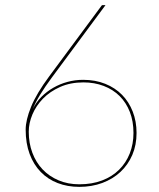

<svg xmlns="http://www.w3.org/2000/svg" viewBox="-20 -720 620 748"><path d="M304 -409Q351.5 -409 390 -393.5Q428.5 -378 455.5 -350.5Q482.5 -323 497.2 -285Q512 -247 512 -202Q512 -155 495.5 -116.5Q479 -78 449.2 -50.2Q419.5 -22.5 378.5 -7.2Q337.5 8 289 8Q243 8 204.8 -6.8Q166.5 -21.5 138.8 -50Q111 -78.5 95.5 -120Q80 -161.5 80 -215Q80 -252 101 -303.8Q122 -355.5 172 -423L375 -697Q376.5 -699.5 378 -699.8Q379.5 -700 381 -700H391L182 -418Q155 -381.5 136.8 -351.8Q118.5 -322 107.5 -295Q120.5 -321.5 141.2 -342.5Q162 -363.5 187.8 -378.2Q213.5 -393 243 -401Q272.5 -409 304 -409ZM92 -207Q92 -162.5 106 -125Q120 -87.5 145.8 -60.2Q171.5 -33 208 -17.5Q244.5 -2 289 -2Q338.5 -2 377.8 -17Q417 -32 444 -58.8Q471 -85.5 485.5 -122.2Q500 -159 500 -202Q500 -247.5 485.8 -284Q471.5 -320.5 445.8 -346Q420 -371.5 384 -385.2Q348 -399 305 -399Q254 -399 214.2 -381.2Q174.5 -363.5 147.5 -335.8Q120.5 -308 106.2 -274Q92 -240 92 -207Z"/></svg>

Font: Lato TR Hairline
Style: Regular
Weight: 250
Designer: Lukasz Dziedzic
Foundry: Lukasz Dziedzic
Version: Version 1.104 2013